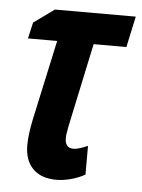

<svg xmlns="http://www.w3.org/2000/svg" viewBox="-45 -582 467 630"><g transform="rotate(5 188.5 -267.0)"><path d="M164.1 11.2Q113.8 11.2 86.4 -16.4Q59.1 -43.9 59.1 -94.2Q59.1 -112.3 62 -134Q64.9 -155.8 69.8 -179.2L127 -442.9H30.8L43 -496.1L110.8 -544.9H377L355 -442.9H247.1L188 -165Q186 -154.3 184.6 -145Q183.1 -135.7 183.1 -126Q183.1 -111.8 189.9 -103.5Q196.8 -95.2 210.9 -95.2Q220.7 -95.2 233.9 -99.6Q247.1 -104 257.8 -108.9V-14.2Q236.3 -2 210.9 4.6Q185.5 11.2 164.1 11.2Z"/></g></svg>

Font: Open Sans Condensed
Style: Italic
Weight: 400
Width: 3
Italic angle: -12°
Designer: Monotype Design Team
Foundry: Monotype Imaging Inc.
Version: Version 3.000